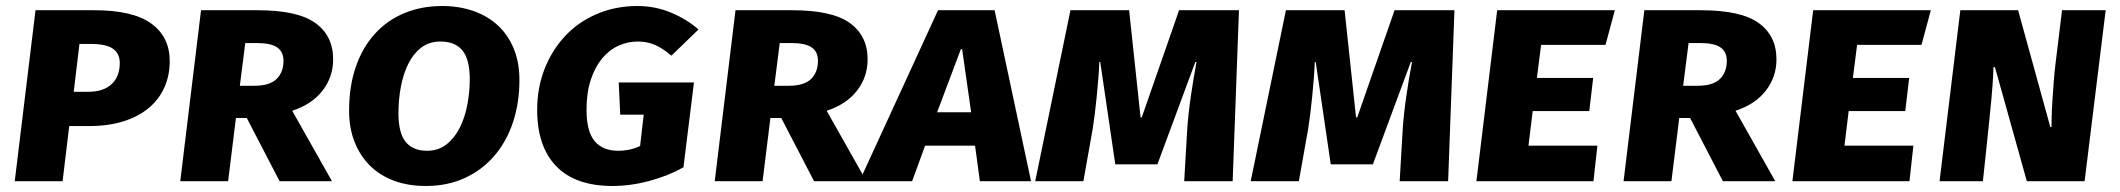

<svg xmlns="http://www.w3.org/2000/svg" viewBox="-20 -602 7046 638"><path d="M273 -297Q324 -297 351 -322.5Q378 -348 378 -393Q378 -424 355.5 -440Q333 -456 281 -456H244L225 -297ZM544 -399Q544 -351 526 -311Q508 -271 473.5 -242.5Q439 -214 389 -198.5Q339 -183 274 -183H210L188 0H29L98 -568H293Q422 -568 483 -523.5Q544 -479 544 -399Z M1087 -405Q1087 -346 1051.5 -300.5Q1016 -255 951 -234L1083 0H909L800 -210H764L738 0H579L648 -568H836Q969 -568 1028 -525.5Q1087 -483 1087 -405ZM825 -317Q876 -317 899 -339.5Q922 -362 922 -400Q922 -430 901 -444.5Q880 -459 833 -459H795L777 -317Z M1706 -336Q1706 -260 1684.5 -195.5Q1663 -131 1622.5 -84Q1582 -37 1524.5 -10.5Q1467 16 1395 16Q1336 16 1289 -1.5Q1242 -19 1209 -52Q1176 -85 1158 -131Q1140 -177 1140 -234Q1140 -316 1162.5 -380.5Q1185 -445 1226 -490Q1267 -535 1324 -558.5Q1381 -582 1449 -582Q1507 -582 1554.5 -565Q1602 -548 1635.5 -516.5Q1669 -485 1687.5 -439.5Q1706 -394 1706 -336ZM1399 -101Q1437 -101 1464 -122.5Q1491 -144 1508 -178Q1525 -212 1533 -254.5Q1541 -297 1541 -338Q1541 -405 1516.5 -434.5Q1492 -464 1444 -464Q1406 -464 1379.5 -443.5Q1353 -423 1336.5 -389.5Q1320 -356 1312 -313.5Q1304 -271 1304 -226Q1304 -160 1328 -130.5Q1352 -101 1399 -101Z M2015 16Q1892 16 1828.5 -49.5Q1765 -115 1765 -237Q1765 -311 1790 -374Q1815 -437 1859 -483.5Q1903 -530 1964.5 -556Q2026 -582 2098 -582Q2158 -582 2211 -559.5Q2264 -537 2301 -504L2211 -417Q2183 -441 2157 -452.5Q2131 -464 2099 -464Q2066 -464 2035 -450Q2004 -436 1980.5 -407.5Q1957 -379 1943 -336.5Q1929 -294 1929 -237Q1929 -165 1956 -133Q1983 -101 2034 -101Q2074 -101 2107 -117L2119 -221H2041L2036 -328H2286L2251 -46Q2199 -17 2137 -0.5Q2075 16 2015 16Z M2863 -405Q2863 -346 2827.5 -300.5Q2792 -255 2727 -234L2859 0H2685L2576 -210H2540L2514 0H2355L2424 -568H2612Q2745 -568 2804 -525.5Q2863 -483 2863 -405ZM2601 -317Q2652 -317 2675 -339.5Q2698 -362 2698 -400Q2698 -430 2677 -444.5Q2656 -459 2609 -459H2571L2553 -317Z M3220 -118H3054L3011 0H2836L3097 -568H3285L3406 0H3236ZM3094 -229H3207L3177 -439H3173Z M3633 -396Q3632 -370 3629.5 -339Q3627 -308 3624 -278Q3621 -248 3617.5 -220.5Q3614 -193 3611 -174L3580 0H3420L3537 -568H3732L3770 -212H3774L3898 -568H4097L4076 0H3915L3925 -171Q3928 -219 3936.5 -278.5Q3945 -338 3956 -396H3952L3826 -56H3686L3636 -396Z M4349 -396Q4348 -370 4345.5 -339Q4343 -308 4340 -278Q4337 -248 4333.5 -220.5Q4330 -193 4327 -174L4296 0H4136L4253 -568H4448L4486 -212H4490L4614 -568H4813L4792 0H4631L4641 -171Q4644 -219 4652.5 -278.5Q4661 -338 4672 -396H4668L4542 -56H4402L4352 -396Z M5101 -453 5087 -343H5274L5261 -233H5073L5059 -118H5288L5275 0H4886L4955 -568H5346L5315 -453Z M5883 -405Q5883 -346 5847.5 -300.5Q5812 -255 5747 -234L5879 0H5705L5596 -210H5560L5534 0H5375L5444 -568H5632Q5765 -568 5824 -525.5Q5883 -483 5883 -405ZM5621 -317Q5672 -317 5695 -339.5Q5718 -362 5718 -400Q5718 -430 5697 -444.5Q5676 -459 5629 -459H5591L5573 -317Z M6151 -453 6137 -343H6324L6311 -233H6123L6109 -118H6338L6325 0H5936L6005 -568H6396L6365 -453Z M6797 -180Q6797 -191 6797.5 -214.5Q6798 -238 6800 -268Q6802 -298 6804.5 -331.5Q6807 -365 6811 -396L6832 -568H6977L6907 0H6715L6609 -379H6604Q6604 -360 6601 -318.5Q6598 -277 6592.5 -224Q6587 -171 6581 -112.5Q6575 -54 6569 0H6425L6494 -568H6686L6793 -180Z"/></svg>

Font: Qjlgwqiwhsfqbnnlvksmvfsycuq
Style: Regular
Weight: 700
Italic angle: -8°
Designer: Carrois Corporate & Edenspiekermann
Foundry: Carrois Corporate GbR & Edenspiekermann AG
Version: Version 2.001